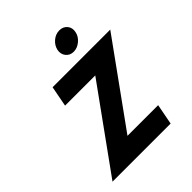

<svg xmlns="http://www.w3.org/2000/svg" viewBox="-243 -1048 1196 1196"><g transform="rotate(-45 355.0 -450.5)"><path d="M442 -544H176L202 -680H710L318 -136H588L562 0H50ZM388 -822Q395 -855 422 -878Q449 -901 482 -901Q515 -901 534 -878Q553 -855 546 -822Q540 -790 512 -766.5Q484 -743 452 -743Q419 -743 400.5 -766.5Q382 -790 388 -822Z"/></g></svg>

Font: Teachers[wght] Italic
Style: Regular
Weight: 400
Designer: Alfredo Marco Pradil & Chank Diesel
Version: Version 1.000;Glyphs 3.1.2 (3151)